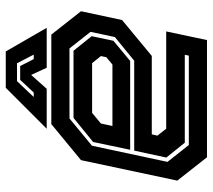

<svg xmlns="http://www.w3.org/2000/svg" viewBox="-56 -682 738 666"><g transform="rotate(-90 313.0 -349.0)"><path d="M526 -540 607 -437 576.5 -294.5 452 -191.5H180L175.5 -172L199.5 -141.5H537L507 0H100.5L19.5 -103L90.5 -437L215.5 -540ZM470 -463 520.5 -400 504.5 -324.5 434.5 -266.5H126.5L153.5 -395L237 -463ZM478 -477H235L140.5 -399L84.5 -137L143 -63H453L456 -77H151L99.5 -141L123.5 -252.5H435.5L517.5 -319.5L535.5 -404ZM427 -398.5H254.5L217.5 -368L209 -328H422L447.5 -349L451.5 -368ZM341.5 -698H467.5L549.5 -556H411L386 -610L338 -556H199.5ZM364.5 -659 309.5 -601H325L369 -648H417L441 -601H456.5L426.5 -659Z"/></g></svg>

Font: Tourney
Style: Bold Italic
Weight: 700
Italic angle: -12°
Version: Version 1.015